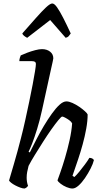

<svg xmlns="http://www.w3.org/2000/svg" viewBox="-20 -1082 587 1102"><path d="M121 0Q111 0 97 -5Q83 -10 68.5 -17.5Q54 -25 44 -33Q34 -41 32 -46Q35 -57 42.5 -82Q50 -107 60 -141.5Q70 -176 80.5 -214Q91 -252 100 -288Q113 -338 125 -392.5Q137 -447 148 -499.5Q159 -552 167.5 -597Q176 -642 181 -673Q186 -704 186 -714Q186 -724 180 -727.5Q174 -731 163 -731H91Q91 -740 94 -750Q97 -760 99 -764Q114 -771 136.5 -779.5Q159 -788 182 -794Q205 -800 221 -800Q249 -800 267.5 -785.5Q286 -771 286 -747Q286 -743 282.5 -728.5Q279 -714 273 -686L221 -449Q208 -390 193 -341.5Q178 -293 165 -259.5Q152 -226 144 -211L151 -207Q168 -241 188.5 -281Q209 -321 232 -359.5Q255 -398 278 -430Q301 -462 322 -481Q343 -500 361 -500Q376 -500 396 -491Q416 -482 435 -469Q454 -456 467.5 -443.5Q481 -431 483 -425Q483 -388 475 -343.5Q467 -299 454.5 -253.5Q442 -208 429 -169.5Q416 -131 407 -105Q398 -79 396 -73L407 -66Q419 -77 435 -96.5Q451 -116 467 -137.5Q483 -159 493 -176Q503 -176 510 -172Q517 -168 519 -163Q514 -142 500 -114.5Q486 -87 468 -60.5Q450 -34 431 -17Q412 0 396 0Q381 0 362 -8Q343 -16 328 -27.5Q313 -39 310 -47Q314 -58 326.5 -93Q339 -128 353.5 -177Q368 -226 379.5 -278Q391 -330 394 -374Q389 -384 377 -392.5Q365 -401 353.5 -407Q342 -413 337 -413Q332 -413 315 -392.5Q298 -372 275 -339.5Q252 -307 227.5 -268.5Q203 -230 180.5 -193.5Q158 -157 144 -130Q139 -111 136 -95Q133 -79 133 -62Q133 -50 135 -38Q137 -26 141 -15Q138 -11 133.5 -7Q129 -3 121 0ZM136 -865Q126 -870 118 -876.5Q110 -883 108 -890Q152 -940 186 -978.5Q220 -1017 244 -1039.5Q268 -1062 280 -1062Q292 -1062 307.5 -1040Q323 -1018 343 -979Q363 -940 386 -890Q381 -883 375 -875.5Q369 -868 357 -865L268 -967Z"/></svg>

Font: Texturina Medium 12pt Medium
Style: Italic
Weight: 500
Italic angle: -11°
Version: Version 1.002